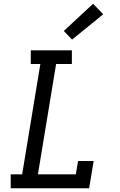

<svg xmlns="http://www.w3.org/2000/svg" viewBox="-20 -1003 640 1023"><path d="M37 0V-74H98L195 -662H144V-735H363V-662H279L182 -74H384L396 -145H479L455 0ZM364 -792 320 -838 476 -983 530 -927Z"/></svg>

Font: Iosevka Plex Etoile
Style: Italic
Weight: 400
Italic angle: -9°
Designer: Belleve Invis
Foundry: Belleve Invis
Version: Version 25.1.1; ttfautohint (v1.8.4)